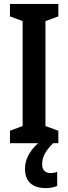

<svg xmlns="http://www.w3.org/2000/svg" viewBox="-20 -734 350 984"><path d="M196 108C196 74 208 45 252 0H279V-64L213 -88V-626L279 -650V-714H31V-650L96 -626V-88L31 -64V0H175C129 41 108 87 108 130C108 194 143 230 215 230C240 230 260 225 273 219V146C265 150 255 153 239 153C211 153 196 136 196 108Z"/></svg>

Font: Noto Sans Devanagari ExtraCondensed SemiBold
Style: Regular
Weight: 600
Width: 2
Designer: Jelle Bosma - Monotype Design Team
Foundry: Monotype Imaging Inc.
Version: Version 2.004